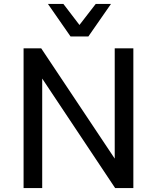

<svg xmlns="http://www.w3.org/2000/svg" viewBox="-20 -949 793 969"><path d="M99 0V-705H188L562 -144H559V-705H653V0H561L190 -557H193V0ZM336 -765 222 -929H300L381 -823L463 -929H540L426 -765Z"/></svg>

Font: Nunito Sans 7pt SemiCondensed Medium
Style: Regular
Weight: 500
Width: 4
Designer: Vernon Adams
Foundry: Vernon Adams
Version: Version 3.101;gftools[0.9.27]